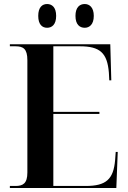

<svg xmlns="http://www.w3.org/2000/svg" viewBox="-20 -934 637 954"><path d="M401 -796C424 -796 446 -812 446 -855C446 -898 424 -914 401 -914C376 -914 355 -898 355 -855C355 -812 376 -796 401 -796ZM214 -796C238 -796 259 -812 259 -855C259 -898 238 -914 214 -914C190 -914 170 -898 170 -855C170 -812 190 -796 214 -796ZM29 0H558L565 -179H555L552 -139C544 -43 507 -10 406 -10H245V-368H474V-378H245V-704H377C477 -704 513 -671 521 -573L523 -535H533L528 -714H29V-704H57C95 -704 116 -692 116 -635V-77C116 -22 94 -10 57 -10H29Z"/></svg>

Font: Noto Serif Display SemiCondensed SemiBold
Style: Regular
Weight: 600
Width: 4
Designer: Monotype Design Team
Foundry: Monotype Imaging Inc.
Version: Version 2.009